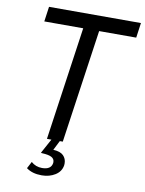

<svg xmlns="http://www.w3.org/2000/svg" viewBox="-100 -803 817 1081"><g transform="rotate(10 308.0 -263.0)"><path d="M301.5 -648.5H79L91 -734H616.5L604.5 -648.5H392.5L299 0H282L254.5 54.5Q295 56.5 312.8 74.5Q330.5 92.5 330.5 119Q330.5 126 330 129.5Q324.5 166 291.5 186.8Q258.5 207.5 214.5 207.5Q160 207.5 126.5 182L147 143Q173 166.5 209.5 166.5Q260 166.5 266.5 129.5Q267 127 267 123Q267 104.5 250 95.2Q233 86 196 84.5Q189.5 84.5 189.5 82Q189.5 80 191.5 78L234 0H208.5Z"/></g></svg>

Font: 1883 Sans
Style: Italic
Weight: 400
Italic angle: -8°
Designer: 1883 Sans project is a fork of Public Sans.
Version: Version 1.009